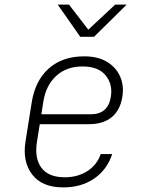

<svg xmlns="http://www.w3.org/2000/svg" viewBox="-20 -805 640 835"><path d="M255 10Q163 10 120 -46Q77 -102 91 -190L118 -360Q133 -455 192.5 -507.5Q252 -560 346 -560Q406 -560 445.5 -536Q485 -512 502.5 -472Q520 -432 512 -384Q503 -326 466 -295.5Q429 -265 367 -265H153L141 -190Q129 -117 160 -75.5Q191 -34 262 -34Q318 -34 360 -61Q402 -88 418 -135H468Q445 -66 389 -28Q333 10 255 10ZM160 -308H375Q450 -308 462 -384Q471 -438 439.5 -477Q408 -516 339 -516Q269 -516 224 -474.5Q179 -433 168 -360ZM329 -645 231 -785H280L364 -676L481 -785H531L389 -645Z"/></svg>

Font: JetBrains Mono Thin
Style: Italic
Weight: 100
Italic angle: -9°
Monospace: yes
Designer: Philipp Nurullin, Konstantin Bulenkov
Foundry: JetBrains
Version: Version 2.305; ttfautohint (v1.8.4.7-5d5b)